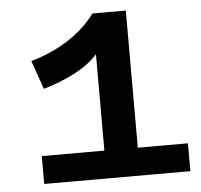

<svg xmlns="http://www.w3.org/2000/svg" viewBox="-48 -671 756 721"><g transform="rotate(-5 330.5 -311.0)"><path d="M641 -105V0H90V-105H326V-468Q291 -430 237 -402Q183 -374 120 -356L82 -464Q160 -486 223 -526.5Q286 -567 326 -622H452V-105Z"/></g></svg>

Font: BioRhyme Expanded
Style: Bold
Weight: 700
Width: 7
Designer: Aoife Mooney
Foundry: Aoife Mooney Type
Version: Version 1.000